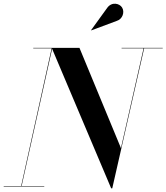

<svg xmlns="http://www.w3.org/2000/svg" viewBox="-56 -1009 900 1039"><path d="M576 -896C607.5 -905.5 620 -944 604.5 -968.5C591 -990.5 549.5 -1001 524.5 -967L437 -846L438 -844.5ZM-36 -2.5V0H183.5V-2.5H61L226 -745L545.5 10H551.5L724 -747.5H824.5V-750H602V-747.5H721L598.5 -207.5L374 -750H124V-747.5H223.5L58.5 -2.5Z"/></svg>

Font: Bodoni* 72pt Medium
Style: Italic
Weight: 500
Italic angle: -13°
Version: Version 2.3